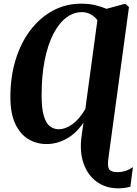

<svg xmlns="http://www.w3.org/2000/svg" viewBox="-20 -773 744 1045"><path d="M622.5 252Q556.5 252 507 216.5Q457.5 181 434.8 116.2Q412 51.5 424.5 -35.5L434.5 -106Q396.5 -48.5 343.8 -18.8Q291 11 233 11Q179 11 134.5 -15.5Q90 -42 63.2 -98.8Q36.5 -155.5 36.5 -245.5Q36.5 -355 65 -447.8Q93.5 -540.5 145.5 -608.8Q197.5 -677 267.8 -715Q338 -753 422 -753Q462 -753 495.8 -745.5Q529.5 -738 559.5 -725L655 -751H664L682 -734.5L569.5 92Q564 134.5 574.8 149.2Q585.5 164 621 164Q641 164 661.2 157.8Q681.5 151.5 703.5 136.5L689.5 243.5Q677 247 658.2 249.5Q639.5 252 622.5 252ZM300 -69.5Q336 -69.5 374 -96.8Q412 -124 444.5 -180L510 -662.5Q498.5 -680.5 475.5 -693.8Q452.5 -707 425.5 -707Q380 -707 340 -676.5Q300 -646 270 -587.5Q240 -529 223.2 -445Q206.5 -361 206.5 -254Q206.5 -181 218.8 -141Q231 -101 252.2 -85.2Q273.5 -69.5 300 -69.5Z"/></svg>

Font: Merriweather 72pt ExtraBold
Style: Italic
Weight: 800
Italic angle: -7.8°
Version: Version 2.101